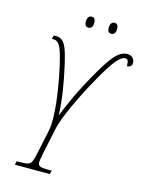

<svg xmlns="http://www.w3.org/2000/svg" viewBox="-127 -939 775 1016"><g transform="rotate(15 260.5 -431.0)"><path d="M61 -20H77Q110 -20 123 -24.5Q136 -29 142.5 -43Q149 -57 157 -96L179 -200Q180 -204 183.5 -221.5Q187 -239 188 -256Q191 -326 177 -419.5Q163 -513 147 -579Q131 -649 117 -671.5Q103 -694 83 -694H73L78 -714H90Q110 -714 124 -703.5Q138 -693 149.5 -665Q161 -637 173 -584Q209 -427 213 -312Q262 -436 326 -549Q380 -646 413 -683Q446 -720 480 -720Q499 -720 510 -709Q521 -698 521 -680Q521 -670 513.5 -663.5Q506 -657 494 -657Q494 -679 490 -687Q486 -695 474 -695Q455 -695 427 -661.5Q399 -628 349 -538Q308 -466 266 -375.5Q224 -285 214 -234L185 -96Q177 -53 177 -47Q177 -31 187.5 -25.5Q198 -20 236 -20H253L248 0H56ZM223 -829Q223 -844 229 -853Q235 -862 247 -862Q268 -862 268 -834Q268 -817 261.5 -809Q255 -801 245 -801Q234 -801 228.5 -807.5Q223 -814 223 -829ZM348 -829Q348 -844 354.5 -853Q361 -862 372 -862Q393 -862 393 -834Q393 -817 386.5 -809Q380 -801 370 -801Q348 -801 348 -829Z"/></g></svg>

Font: Noto Serif CondThin
Style: Italic
Weight: 250
Width: 3
Italic angle: -12°
Designer: Monotype Design Team
Foundry: Monotype Imaging Inc.
Version: Version 1.001